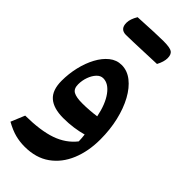

<svg xmlns="http://www.w3.org/2000/svg" viewBox="-310 -770 1108 1108"><g transform="rotate(45 244.5 -216.0)"><path d="M159.7 282.7Q119.6 282.7 82.8 273.2Q45.9 263.7 0 238.3L35.2 153.3Q159.2 152.3 236.1 125.5Q313 98.6 358.9 40Q358.4 26.4 357.7 14.2Q356.9 2 355 -12.2Q322.3 -2.9 283 2.7Q243.7 8.3 200.7 8.3Q121.1 8.3 81.3 -26.4Q41.5 -61 41.5 -137.7Q41.5 -194.8 54.4 -250Q67.4 -305.2 91.3 -349.6Q115.2 -394 148.4 -420.7Q181.6 -447.3 222.7 -447.3Q268.6 -447.3 307.9 -416.5Q347.2 -385.7 376.7 -331.8Q406.2 -277.8 422.9 -207Q439.5 -136.2 439.5 -56.2Q439.5 40.5 407.7 117.2Q376 193.8 313.7 238.3Q251.5 282.7 159.7 282.7ZM332 -137.7Q315.4 -220.7 280 -269.3Q244.6 -317.9 201.7 -317.9Q179.7 -317.9 162.1 -299.1Q144.5 -280.3 134 -251.2Q123.5 -222.2 123.5 -190.4Q123.5 -154.3 146.5 -141.8Q169.4 -129.4 217.3 -129.4Q244.6 -129.4 274.9 -131.6Q305.2 -133.8 332 -137.7ZM117.7 -586.9Q68.8 -586.9 69.3 -639.6Q69.3 -668.5 92.3 -707Q241.7 -715.3 295.7 -715.3Q349.6 -715.3 366 -703.6Q382.3 -691.9 382.3 -662.4Q382.3 -632.8 362.3 -595.2Q317.9 -593.3 266.8 -591.6Q215.8 -589.8 177.5 -588.4Q139.2 -586.9 117.7 -586.9Z"/></g></svg>

Font: Pinar DS4-SemiBold
Style: Regular
Weight: 600
Designer: Amin Abedi
Version: Version 2.000